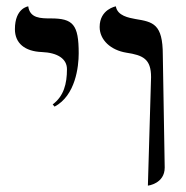

<svg xmlns="http://www.w3.org/2000/svg" viewBox="-20 -579 585 605"><path d="M446 6C446 6 499 0 499 -51L493 -406C493 -504 462 -510 407 -519C386 -523 350 -529 345 -559C345 -559 294 -550 294 -494C294 -453 329 -421 378 -413C431 -405 456 -393 456 -336ZM152 -243C218 -278 228 -369 228 -411C228 -502 210 -521 140 -521C109 -521 74 -521 69 -559C69 -559 27 -554 27 -487C27 -443 58 -417 112 -415C161 -413 191 -394 191 -361C191 -315 181 -276 146 -250Z"/></svg>

Font: Libertinus Math
Style: Regular
Weight: 400
Designer: Philipp H. Poll, Khaled Hosny
Foundry: Caleb Maclennan
Version: Version 7.050;RELEASE